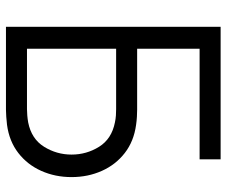

<svg xmlns="http://www.w3.org/2000/svg" viewBox="-78 -682 760 644"><g transform="rotate(90 302.0 -360.0)"><path d="M70 0V-720H514.5V-649.5H143.5V-440H348Q358.5 -440 371.8 -439.2Q385 -438.5 398.5 -436.5Q454 -429 493.2 -398.5Q532.5 -368 553.2 -321.5Q574 -275 574 -220Q574 -165 553.2 -118.5Q532.5 -72 493.2 -41.5Q454 -11 398.5 -3.5Q385 -2 371.8 -1Q358.5 0 348 0ZM143.5 -70.5H346Q355 -70.5 367 -71.5Q379 -72.5 390.5 -74.5Q446 -85.5 472.2 -127.8Q498.5 -170 498.5 -220Q498.5 -270.5 472.2 -312.5Q446 -354.5 390.5 -365.5Q379 -368 367 -368.8Q355 -369.5 346 -369.5H143.5Z"/></g></svg>

Font: Cns Manrope
Style: Regular
Weight: 400
Designer: Mikhail Sharanda
Foundry: Mikhail Sharanda
Version: Version 4.504